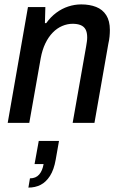

<svg xmlns="http://www.w3.org/2000/svg" viewBox="-20 -558 552 872"><path d="M15 0 107 -526H186L184 -453H190Q210 -481 235.5 -500Q261 -519 290 -528.5Q319 -538 349 -538Q387 -538 416.5 -526.5Q446 -515 462.5 -489Q479 -463 479 -422Q479 -408 477.5 -392Q476 -376 472 -359L409 0H310L371 -346Q373 -358 374.5 -368.5Q376 -379 376 -388Q376 -411 368.5 -424.5Q361 -438 346 -444Q331 -450 310 -450Q286 -450 262.5 -440Q239 -430 219.5 -410Q200 -390 186 -361Q172 -332 165 -294L113 0ZM109 294 116 252Q143 252 158 234.5Q173 217 178 187H137L156 82H248L233 167Q225 213 207 241Q189 269 164.5 281.5Q140 294 109 294Z"/></svg>

Font: Archivo SemiCondensed Medium
Style: Italic
Weight: 500
Width: 4
Italic angle: -10°
Designer: Hector Gatti
Foundry: Omnibus-Type
Version: Version 2.001